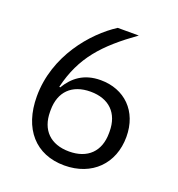

<svg xmlns="http://www.w3.org/2000/svg" viewBox="-129 -805 858 924"><g transform="rotate(20 300.0 -343.0)"><path d="M301.1 12.1C442.8 12.1 535.9 -82 535.9 -219.1C535.9 -350.9 448.9 -433.9 327.1 -433.9C240.1 -433.9 188.9 -391 154.8 -334.2L149.9 -335.9C188.9 -497.9 273.1 -589.1 425.1 -698.2H317.1C203.1 -625 63.9 -463.1 63.9 -256C63.9 -89.8 154.1 12.1 301.1 12.1ZM149.1 -208.1V-215.9C149.1 -310 204.9 -365.1 300.1 -365.1C394.9 -365.1 451 -310 451 -215.9V-208.1C451 -114 394.9 -58.9 300.1 -58.9C204.9 -58.9 149.1 -114 149.1 -208.1Z"/></g></svg>

Font: Margiela Mono
Style: Regular
Weight: 400
Designer: Mike Abbink, Paul van der Laan, Pieter van Rosmalen
Foundry: Bold Monday
Version: Version 2.003 2021